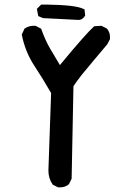

<svg xmlns="http://www.w3.org/2000/svg" viewBox="-20 -805 540 831"><path d="M189.5 -67.4Q189.5 -68.4 201.2 -402.3Q167 -461.9 127.9 -521.5Q88.9 -581.1 74.2 -655.3L85.9 -680.7Q103.5 -693.4 125 -693.4Q127.9 -693.4 133.8 -693.4L158.2 -680.7Q174.8 -632.8 196.3 -595.7Q217.8 -558.6 239.3 -523.4Q352.5 -660.2 387.7 -691.4L418.9 -693.4L442.4 -681.6Q456.1 -666 456.1 -644.5Q456.1 -641.6 456.1 -635.7L444.3 -613.3Q420.9 -585.9 384.3 -542Q347.7 -498 334 -481.4Q307.6 -447.3 297.9 -431.6L290 -31.2L278.3 -7.8Q262.7 5.9 240.2 5.9Q237.3 5.9 231.4 5.9L208 -5.9L207 -7.8Q189.5 -33.2 189.5 -67.4ZM158.2 -785.2H181.6Q245.1 -784.2 283.7 -779.8Q322.3 -775.4 340.8 -766.6L345.7 -764.6L348.6 -737.3Q344.7 -731.4 340.8 -727.5Q332 -718.8 319.3 -718.8Q318.4 -718.8 166 -726.6L145.5 -735.4L139.6 -766.6Z"/></svg>

Font: JasonHandwriting2
Style: SemiBold
Weight: 600
Version: Version 1.04.7